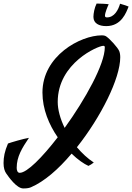

<svg xmlns="http://www.w3.org/2000/svg" viewBox="-120 -963 744 1081"><path d="M551 -676C543 -695 500 -743 478 -758C472 -762 464 -764 453 -764C333 -764 119 -649 119 -442C119 -348 156 -261 205 -190C117 -76 32 10 -9 10C-22 10 -26 -5 -26 -18C-26 -81 4 -129 43 -187C12 -182 -59 -161 -75 -155C-94 -111 -100 -78 -100 -45C-100 -18 -94 0 -86 12C-71 34 -26 98 11 98C34 98 46 95 55 91C129 59 208 -9 283 -98C318 -64 353 -40 378 -29C387 -33 398 -40 408 -48C374 -70 341 -101 313 -134C448 -304 557 -521 557 -641C557 -657 554 -669 551 -676ZM205 -389C205 -609 433 -705 461 -705C467 -705 470 -704 470 -696C470 -602 361 -405 244 -243C219 -294 205 -346 205 -389ZM604 -926C594 -930 582 -935 556 -942C546 -907 524 -865 482 -865C474 -865 471 -869 471 -874C471 -893 487 -928 492 -939C483 -941 444 -943 424 -943C412 -920 406 -887 406 -868C406 -831 438 -816 478 -816C565 -816 591 -894 604 -926Z"/></svg>

Font: Yesteryear
Style: Regular
Weight: 400
Designer: Astigmatic (AOETI)
Foundry: Astigmatic (AOETI)
Version: Version 1.000